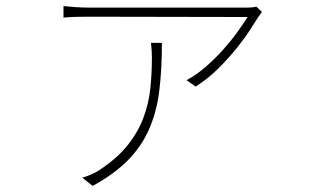

<svg xmlns="http://www.w3.org/2000/svg" viewBox="-20 -551 1040 632"><path d="M842 -512 824 -529Q811 -526 797 -526H272Q252 -526 229.5 -527.5Q207 -529 189 -531V-493Q207 -495 229.5 -495.5Q252 -496 272 -496L795 -495Q782 -474 761 -445Q740 -416 713.5 -386.5Q687 -357 656.5 -330.5Q626 -304 594 -287L624 -266Q665 -292 699 -326Q733 -360 759.5 -393Q786 -426 804 -454Q809 -461 812 -467L831 -496Q834 -501 837 -504.5Q840 -508 842 -512ZM513 -410H477Q480 -383 480 -362Q480 -311 475 -261.5Q470 -212 452.5 -164.5Q435 -117 400.5 -73.5Q366 -30 307 9Q295 17 279.5 23.5Q264 30 251 34L285 61Q356 22 400.5 -23Q445 -68 470 -124Q495 -180 504 -250Q513 -320 513 -410Z"/></svg>

Font: Spoqa Han Sans Neo Thin
Style: Regular
Weight: 100
Designer: [Spoqa Han Sans Neo] Dong-huui Kim  Younghwa Kang  Yujin Lee  [Noto Sans] Ryoko NISHIZUKA  (kana & ideographs); Paul D. 
Foundry: Spoqa (http://www.spoqa-han-sans.com)
Version: Version 1.100;hotconv 1.0.109;makeotfexe 2.5.65596